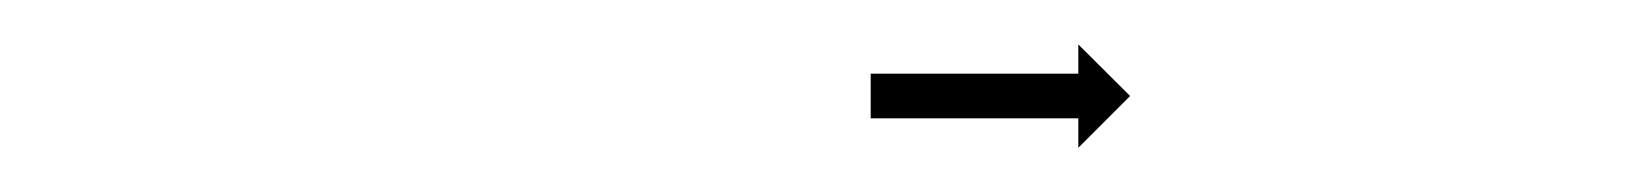

<svg xmlns="http://www.w3.org/2000/svg" viewBox="-20 -595 740 86"><path d="M371 -562C370.7 -562 370.3 -562 370 -562V-542C370.3 -542 370.7 -542 371 -542C372 -542 373 -542 374 -542C375.5 -542 377.1 -542 378.6 -542C380.6 -542 382.5 -542 384.5 -542C386.9 -542 389.2 -542 391.6 -542C394.2 -542 396.8 -542 399.4 -542C402.2 -542 405 -542 407.8 -542C410.7 -542 413.6 -542 416.5 -542C419.4 -542 422.3 -542 425.2 -542C428 -542 430.8 -542 433.6 -542C436.2 -542 438.8 -542 441.4 -542C443.8 -542 446.1 -542 448.5 -542C450.5 -542 452.4 -542 454.4 -542C455.9 -542 457.5 -542 459 -542C460 -542 461 -542 462 -542C462.3 -542 462.7 -542 463 -542V-528.8L486.2 -552L463 -575.1V-562C462.7 -562 462.3 -562 462 -562C461 -562 460 -562 459 -562C457.5 -562 455.9 -562 454.4 -562C452.4 -562 450.5 -562 448.5 -562C446.1 -562 443.8 -562 441.4 -562C438.8 -562 436.2 -562 433.6 -562C430.8 -562 428 -562 425.2 -562C422.3 -562 419.4 -562 416.5 -562C413.6 -562 410.7 -562 407.8 -562C405 -562 402.2 -562 399.4 -562C396.8 -562 394.2 -562 391.6 -562C389.2 -562 386.9 -562 384.5 -562C382.5 -562 380.6 -562 378.6 -562C377.1 -562 375.5 -562 374 -562C373 -562 372 -562 371 -562Z"/></svg>

Font: FRB American Cursive Just Arrows Medium
Style: Italic
Weight: 500
Italic angle: -25°
Version: Version 2.0;Modular Font Editor K font №1